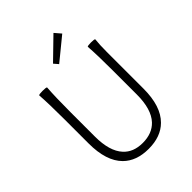

<svg xmlns="http://www.w3.org/2000/svg" viewBox="-265 -1085 1235 1235"><g transform="rotate(-45 352.5 -467.5)"><path d="M352 13Q241 13 178 -50Q103 -125 103 -285V-507Q103 -647 97 -729Q102 -734 133 -734Q165 -734 169 -729Q163 -647 163 -509V-288Q163 -155 220 -93Q267 -41 352 -41Q438 -41 487 -93Q545 -155 545 -288V-509Q545 -647 539 -729Q544 -734 573 -734Q603 -734 607 -729Q602 -684 602 -618V-507V-285Q602 -125 526 -50Q463 13 352 13ZM330 -780 304 -810 446 -948 483 -905 406 -842Z"/></g></svg>

Font: GenSekiGothic TW L
Style: Regular
Weight: 300
Version: Version 1.501;PS 1;hotconv 16.6.51;makeotf.lib2.5.65220